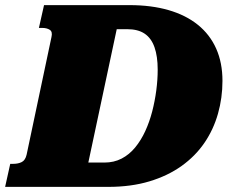

<svg xmlns="http://www.w3.org/2000/svg" viewBox="-60 -730 909 750"><path d="M112 -710H446Q531 -710 598.5 -690.5Q666 -671 713 -633Q760 -595 784.5 -540Q809 -485 809 -414Q809 -348 791.5 -286Q774 -224 738.5 -172Q703 -120 649 -81.5Q595 -43 523.5 -21.5Q452 0 363 0H-40L-20 -90H-8Q11 -90 25 -97Q39 -104 44 -126L141 -585Q146 -606 134.5 -613.5Q123 -621 104 -621H92ZM437 -616H396L285 -95H348Q385 -95 415 -110.5Q445 -126 468 -154Q491 -182 507.5 -218Q524 -254 534.5 -294.5Q545 -335 550.5 -377Q556 -419 556 -458Q556 -510 543.5 -545.5Q531 -581 505 -598.5Q479 -616 437 -616Z"/></svg>

Font: Roboto Serif Black
Style: Italic
Weight: 900
Italic angle: -10°
Version: Version 1.008